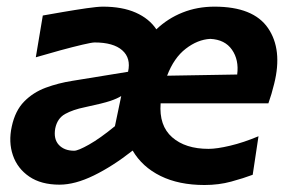

<svg xmlns="http://www.w3.org/2000/svg" viewBox="-20 -530 849 563"><path d="M154.5 11.5Q100.5 11.5 65.8 -12.2Q31 -36 17.8 -74.8Q4.5 -113.5 14.5 -159Q24.5 -205.5 50.8 -232.2Q77 -259 114 -272.8Q151 -286.5 192.5 -293L355.5 -319.5Q364.5 -359.5 338.5 -382.5Q312.5 -405.5 257.5 -405.5Q249.5 -405.5 221.8 -399Q194 -392.5 157.2 -382.5Q120.5 -372.5 85 -362L105.5 -484.5Q128.5 -488.5 164.5 -494.8Q200.5 -501 233.5 -505.8Q266.5 -510.5 281.5 -510.5Q338.5 -510.5 378 -493Q417.5 -475.5 438.5 -444Q472 -476 515.2 -493.2Q558.5 -510.5 609 -510.5Q723 -510.5 766 -447.5Q809 -384.5 784 -284.5Q776.5 -253.5 767 -227H451Q446 -161.5 484.8 -127.5Q523.5 -93.5 591.5 -93.5Q616 -93.5 655 -102.8Q694 -112 738 -130.5L721 -17.5Q694.5 -7.5 658 2.5Q621.5 12.5 579.5 12.5Q504.5 12.5 450.8 -14Q397 -40.5 369 -88.5Q310.5 -42.5 255.2 -15.5Q200 11.5 154.5 11.5ZM596.5 -416Q559.5 -414 524.8 -387.2Q490 -360.5 470 -308L675.5 -311.5Q681 -354.5 660.2 -384.2Q639.5 -414 596.5 -416ZM197.5 -88Q209 -88 241 -106Q273 -124 317 -160L335.5 -248.5Q324 -241 303.2 -234Q282.5 -227 228.5 -215.5Q194 -208.5 171 -195.8Q148 -183 142 -153.5Q136.5 -122.5 152.5 -105.2Q168.5 -88 197.5 -88Z"/></svg>

Font: Commissioner Loud SemiBold
Style: Italic
Weight: 600
Italic angle: -12°
Designer: Kostas Bartsokas
Foundry: Kostas Bartsokas
Version: Version 1.000; ttfautohint (v1.8.3)